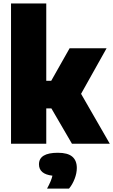

<svg xmlns="http://www.w3.org/2000/svg" viewBox="-20 -828 652 1106"><path d="M394.5 0 276 -203.5H246.5V0H43.5V-808H246.5V-362.5H275L381 -550H594L447 -287.5L612.5 0ZM422.5 139.5Q422.5 169.5 409.8 202.5Q397 235.5 377.5 258.5H251Q264 234.5 271.2 217Q278.5 199.5 282 184Q204.5 175 204.5 118.5Q204.5 52 313.5 52Q370 52 396.2 74.2Q422.5 96.5 422.5 139.5Z"/></svg>

Font: Encode Sans Semi Condensed Black
Style: Regular
Weight: 900
Width: 4
Designer: Multiple Designers
Foundry: Impallari Type
Version: Version 2.000